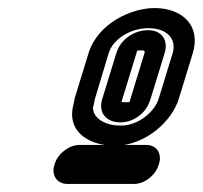

<svg xmlns="http://www.w3.org/2000/svg" viewBox="-20 -725 504 477"><path d="M148 -268H313C339 -268 366 -289 374 -315L375 -318C383 -344 369 -365 343 -365H178C152 -365 124 -344 116 -318L115 -315C107 -289 122 -268 148 -268ZM250 -593C261 -629 306 -655 348 -655C397 -655 419 -627 409 -593L374 -479C366 -452 328 -413 280 -413C237 -413 210 -434 211 -459L212 -461L216 -480ZM200 -593 165 -479V-477L160 -454C151 -391 209 -363 265 -363C343 -363 408 -426 424 -479L459 -593C480 -663 431 -705 364 -705C306 -705 223 -667 200 -593ZM348 -650C315 -650 280 -629 269 -593L234 -479C223 -443 246 -421 279 -421C295 -421 310 -426 324 -436C342 -449 350 -466 354 -479L389 -593C399 -625 382 -650 348 -650ZM294 -471C279 -471 282 -471 284 -479L319 -593C321 -599 319 -600 332 -600C340 -600 340 -597 339 -593L304 -479C302 -471 303 -471 294 -471Z"/></svg>

Font: DIN Rundschrift
Style: BreitKontKu
Weight: 400
Width: 7
Version: Version 1.027